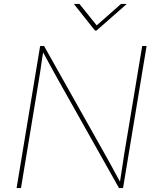

<svg xmlns="http://www.w3.org/2000/svg" viewBox="-20 -963 805 983"><path d="M64.9 0 185.5 -727.5H205.6L516.1 -175.3Q530.8 -149.9 544.4 -124.5Q558.1 -99.1 571.8 -74Q585.4 -48.8 599.6 -23.4H592.8Q597.2 -48.8 600.8 -74Q604.5 -99.1 608.4 -124.5Q612.3 -149.9 616.2 -175.3L708 -727.5H730.5L609.9 0H589.4L279.3 -551.3Q265.1 -576.7 251.2 -602.1Q237.3 -627.4 223.6 -652.8Q210 -678.2 195.8 -703.6H202.1Q197.8 -678.2 194.1 -652.8Q190.4 -627.4 186.8 -602.1Q183.1 -576.7 178.7 -551.3L87.4 0ZM386.7 -942.9 475.1 -833 599.6 -942.9H627L626.5 -940.4L474.1 -806.6H466.3L359.9 -940.4L360.4 -942.9Z"/></svg>

Font: Inter 16pt Thin
Style: Italic
Weight: 250
Italic angle: -9.3988°
Version: Version 4.001;git-66647c0bb